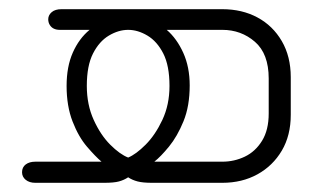

<svg xmlns="http://www.w3.org/2000/svg" viewBox="-20 -398 709 418"><path d="M201 -46Q188 -57 169.5 -78.5Q151 -100 138 -133.5Q125 -167 125 -211Q125 -253 138.5 -283.5Q152 -314 175 -333H110Q103 -333 97.5 -335.5Q92 -338 88.5 -343.5Q85 -349 85 -356Q85 -365 92.5 -371.5Q100 -378 114 -378H464Q507 -378 540.5 -360Q574 -342 593.5 -308.5Q613 -275 613 -230V-148Q613 -103 593.5 -70Q574 -37 540.5 -18.5Q507 0 464 0H311Q291 0 279.5 -3Q268 -6 259 -12Q250 -6 239 -3Q228 0 207 0H57Q44 0 36 -6.5Q28 -13 28 -23Q28 -34 36 -40Q44 -46 57 -46ZM259 -55Q276 -62 297 -83Q318 -104 333.5 -137Q349 -170 349 -211Q349 -255 335.5 -281.5Q322 -308 301 -320.5Q280 -333 259 -333Q238 -333 217 -320.5Q196 -308 182.5 -281.5Q169 -255 169 -211Q169 -170 184 -137Q199 -104 220 -83Q241 -62 259 -55ZM316 -46H464Q490 -46 513 -57Q536 -68 550.5 -91.5Q565 -115 565 -151V-227Q565 -281 535 -307Q505 -333 464 -333H343Q365 -314 379 -283Q393 -252 393 -212Q393 -167 379.5 -134Q366 -101 348 -79Q330 -57 316 -46Z"/></svg>

Font: Beiruti Light
Style: Regular
Weight: 300
Designer: Arlette Boutros
Foundry: Boutros
Version: Version 1.41